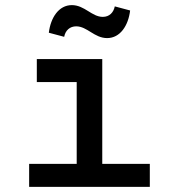

<svg xmlns="http://www.w3.org/2000/svg" viewBox="-20 -731 700 751"><path d="M94 0H566V-90H380V-500H124V-410H280V-90H94ZM171 -603 231 -587C236 -613 254 -628 278 -628C321 -628 349 -582 399 -582C450 -582 482 -631 489 -690L429 -706C424 -682 408 -665 382 -665C339 -665 311 -711 261 -711C210 -711 178 -662 171 -603Z"/></svg>

Font: Uncut Plan8
Style: Regular
Weight: 400
Designer: Kasper Nordkvist
Foundry: UNCUT.wtf
Version: Version 1.002;Glyphs 3.1.2 (3151)